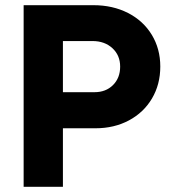

<svg xmlns="http://www.w3.org/2000/svg" viewBox="-20 -720 650 740"><path d="M71.1 -700H340.3Q414.5 -700 473.3 -670Q532.1 -639.9 564.9 -586Q597.8 -532 597.8 -463.4Q597.8 -394.7 565.8 -340.5Q533.8 -286.3 476.8 -255.9Q419.9 -225.6 347.8 -225.6H222.5V0H71.1ZM443.1 -463.2Q443.1 -506.8 413.2 -534.3Q383.3 -561.8 336.7 -561.8H222.5V-364.7H344.2Q388 -364.7 415.5 -392.1Q443.1 -419.6 443.1 -463.2Z"/></svg>

Font: Oak Sans Light
Style: Regular
Weight: 400
Designer: Erik Kennedy, Walven
Foundry: Erik Kennedy, Walven
Version: Version 1.100;Glyphs 3.1.2 (3151)